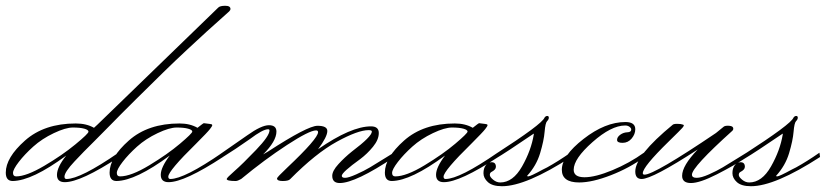

<svg xmlns="http://www.w3.org/2000/svg" viewBox="-63 -608 2866 664"><path d="M-7 2Q28 2 90 -34.5Q152 -71 197.5 -108.5Q243 -146 243 -152.5Q243 -159 228.5 -163Q214 -167 189 -167Q164 -167 123 -147.5Q82 -128 52 -101Q22 -74 2 -48Q-18 -22 -18 -10Q-18 2 -7 2ZM167 11Q215 11 347 -80L349 -65Q216 22 161 22Q134 22 134 -3Q134 -30 166 -70Q48 17 -19 18Q-43 18 -43 -11Q-43 -63 23.5 -122Q90 -181 199 -181Q236 -181 262 -166Q267 -170 274 -177L692 -582Q698 -588 716 -588Q734 -588 734 -577Q734 -573 729.5 -568.5Q725 -564 700 -542Q675 -520 651.5 -498.5Q628 -477 586 -438Q544 -399 503 -359Q462 -319 406 -263.5Q350 -208 317.5 -174.5Q285 -141 263.5 -120Q242 -99 227 -83.5Q212 -68 195 -50Q178 -32 169 -18.5Q160 -5 160 3Q160 11 167 11Z M352 2Q390 2 453.5 -36.5Q517 -75 559.5 -111Q602 -147 602 -153Q602 -159 587.5 -163Q573 -167 548 -167Q523 -167 482 -147.5Q441 -128 411 -101Q381 -74 361 -48Q341 -22 341 -10Q341 2 352 2ZM620 -166Q640 -182 642 -182Q669 -179 670 -177.5Q671 -176 671 -174Q671 -172 663 -161.5Q655 -151 616 -112Q519 -17 519 3Q519 11 526 11Q574 11 706 -80L708 -65Q575 22 520 22Q493 22 493 -3.5Q493 -29 524 -70Q406 17 340 18Q316 18 316 -11Q316 -63 382.5 -122Q449 -181 558 -181Q594 -181 620 -166Z M801 -127Q753 -93 700 -60L697 -74L792 -140Q841 -175 867 -175Q893 -175 893 -153Q893 -120 847 -74L864 -84Q1001 -173 1035 -173Q1069 -173 1069 -155Q1069 -135 1037 -92Q1151 -171 1220 -171Q1247 -171 1247 -148Q1247 -125 1227 -100.5Q1207 -76 1183 -58Q1119 -12 1119 0Q1119 7 1130.5 7Q1142 7 1169 -5Q1196 -17 1217 -29.5Q1238 -42 1267.5 -60.5Q1297 -79 1299 -80L1301 -65Q1166 25 1112 25Q1086 25 1086 0Q1086 -17 1107.5 -40.5Q1129 -64 1154 -84Q1223 -136 1223 -153Q1223 -158 1212 -158Q1175 -158 1102 -118Q1029 -78 940 12Q934 18 914.5 18Q895 18 895 9Q895 5 930 -28Q1037 -129 1037 -151Q1037 -157 1030 -157Q1007 -157 929.5 -106.5Q852 -56 771 11Q759 18 752 18Q721 18 721 11Q721 7 748.5 -17Q776 -41 822.5 -89.5Q869 -138 869 -157Q869 -161 864 -161Q846 -161 801 -127Z M1304 2Q1342 2 1405.5 -36.5Q1469 -75 1511.5 -111Q1554 -147 1554 -153Q1554 -159 1539.5 -163Q1525 -167 1500 -167Q1475 -167 1434 -147.5Q1393 -128 1363 -101Q1333 -74 1313 -48Q1293 -22 1293 -10Q1293 2 1304 2ZM1572 -166Q1592 -182 1594 -182Q1621 -179 1622 -177.5Q1623 -176 1623 -174Q1623 -172 1615 -161.5Q1607 -151 1568 -112Q1471 -17 1471 3Q1471 11 1478 11Q1526 11 1658 -80L1660 -65Q1527 22 1472 22Q1445 22 1445 -3.5Q1445 -29 1476 -70Q1358 17 1292 18Q1268 18 1268 -11Q1268 -63 1334.5 -122Q1401 -181 1510 -181Q1546 -181 1572 -166Z M1820 -201Q1824 -207 1829.5 -207Q1835 -207 1835 -201Q1835 -195 1829 -189Q1823 -183 1820.5 -152.5Q1818 -122 1805 -78.5Q1792 -35 1760 0Q1760 2 1764 2Q1771 2 1815 -22L1829 -29Q1867 -50 1910 -80L1912 -65Q1756 36 1673 36Q1640 36 1624.5 22Q1609 8 1609 -9Q1609 -26 1617 -36.5Q1625 -47 1637 -47Q1652 -47 1652 -31Q1652 -21 1636 -13Q1631 -10 1631 -3Q1631 4 1642.5 13.5Q1654 23 1667 23Q1711 23 1742.5 -32.5Q1774 -88 1783 -143V-146Q1686 -80 1652 -60L1649 -74Q1812 -179 1820 -201Z M1921 -21Q1921 5 1958.5 5Q1996 5 2055 -19.5Q2114 -44 2164 -80L2166 -65Q2114 -27 2049.5 -2Q1985 23 1940 23Q1880 23 1880 -21Q1880 -69 1955 -127.5Q2030 -186 2100 -186Q2134 -186 2134 -161Q2134 -144 2121.5 -129Q2109 -114 2090 -114Q2071 -114 2071 -124Q2071 -134 2082 -142Q2093 -150 2106.5 -150.5Q2120 -151 2120 -160Q2120 -165 2114 -169.5Q2108 -174 2099 -174Q2051 -174 1986 -116.5Q1921 -59 1921 -21Z M2264 -177Q2269 -181 2291 -179Q2302 -177 2302 -174.5Q2302 -172 2297 -166Q2292 -160 2249 -118Q2160 -31 2160 -9Q2160 -4 2166 -4Q2200 -4 2413 -148L2440 -170Q2445 -174 2459 -173Q2473 -172 2473 -163Q2473 -159 2470 -156Q2330 -30 2330 -4Q2330 7 2346 7Q2362 7 2389 -5Q2416 -17 2437 -29.5Q2458 -42 2487.5 -60.5Q2517 -79 2519 -80L2521 -65Q2475 -35 2416 -5Q2357 25 2326.5 25Q2296 25 2296 0Q2296 -35 2350 -91Q2193 11 2156 11Q2134 11 2134 -15Q2134 -70 2264 -177Z M2681 -201Q2685 -207 2690.5 -207Q2696 -207 2696 -201Q2696 -195 2690 -189Q2684 -183 2681.5 -152.5Q2679 -122 2666 -78.5Q2653 -35 2621 0Q2621 2 2625 2Q2632 2 2676 -22L2690 -29Q2728 -50 2771 -80L2773 -65Q2617 36 2534 36Q2501 36 2485.5 22Q2470 8 2470 -9Q2470 -26 2478 -36.5Q2486 -47 2498 -47Q2513 -47 2513 -31Q2513 -21 2497 -13Q2492 -10 2492 -3Q2492 4 2503.5 13.5Q2515 23 2528 23Q2572 23 2603.5 -32.5Q2635 -88 2644 -143V-146Q2547 -80 2513 -60L2510 -74Q2673 -179 2681 -201Z"/></svg>

Font: Monsieur La Doulaise
Style: Regular
Weight: 400
Designer: Alejandro Paul
Foundry: Alejandro Paul
Version: Version 1.000